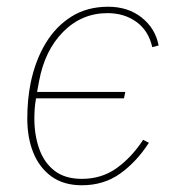

<svg xmlns="http://www.w3.org/2000/svg" viewBox="-20 -538 529 570"><path d="M223 12Q169 12 133 -14Q97 -40 79 -84.5Q61 -129 61 -186Q61 -214 63.5 -240.5Q66 -267 71 -292Q85 -359 115.5 -409.5Q146 -460 192.5 -489Q239 -518 301 -518Q360 -518 400.5 -486Q441 -454 451 -403L432 -398Q421 -447 385 -473Q349 -499 299 -499Q223 -499 168 -444Q113 -389 96 -297L88 -254L80 -265H352L348 -246H77L89 -257L87 -246Q84 -229 83 -215Q82 -201 82 -186Q82 -137 96.5 -96Q111 -55 142 -31Q173 -7 223 -7Q282 -7 326.5 -39Q371 -71 405 -123L422 -114Q385 -57 336.5 -22.5Q288 12 223 12Z"/></svg>

Font: IBM Plex Sans Thin
Style: Italic
Weight: 250
Italic angle: -11.31°
Designer: Mike Abbink, Paul van der Laan, Pieter van Rosmalen
Foundry: Bold Monday
Version: Version 3.201